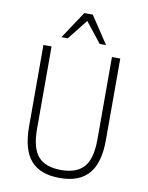

<svg xmlns="http://www.w3.org/2000/svg" viewBox="-99 -989 824 1068"><g transform="rotate(10 313.0 -455.5)"><path d="M313 8Q202 8 149 -53.5Q96 -115 96 -245V-705H142V-240Q142 -130 183.5 -83.5Q225 -37 313 -37Q400 -37 441.5 -83.5Q483 -130 483 -240V-705H530V-245Q530 -115 476.5 -53.5Q423 8 313 8ZM187 -765 289 -919H337L439 -765H403L313 -879L223 -765Z"/></g></svg>

Font: Nunito Sans 7pt Condensed ExtraLight
Style: Regular
Weight: 250
Width: 3
Designer: Vernon Adams
Foundry: Vernon Adams
Version: Version 3.101;gftools[0.9.27]